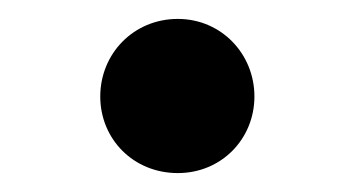

<svg xmlns="http://www.w3.org/2000/svg" viewBox="-20 -167 375 203"><path d="M168 16C214 16 249 -20 249 -65C249 -110 214 -147 168 -147C121 -147 86 -110 86 -65C86 -20 121 16 168 16Z"/></svg>

Font: Source Han Serif CN
Style: Bold
Weight: 700
Designer: Ryoko NISHIZUKA 西塚涼子 (kana & ideographs); Frank Grießhammer (Latin, Greek & Cyrillic); Wenlong ZHANG 张文龙 (bopomofo); San
Foundry: Adobe
Version: Version 2.003;hotconv 1.1.1;makeotfexe 2.6.0